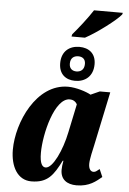

<svg xmlns="http://www.w3.org/2000/svg" viewBox="-64 -1039 735 1095"><g transform="rotate(5 303.5 -491.5)"><path d="M314 -833H391C457 -868 565 -950 591 -983L594 -993H429C401 -949 350 -884 317 -846ZM356 -583C413 -583 459 -617 459 -687C459 -749 418 -778 365 -778C308 -778 263 -745 263 -676C263 -613 303 -583 356 -583ZM359 -637C337 -637 318 -649 318 -678C318 -712 339 -724 363 -724C385 -724 404 -713 404 -684C404 -650 383 -637 359 -637ZM157 10C251 10 283 -38 326 -123H330C326 -102 324 -86 324 -71C324 -16 361 10 416 10C490 10 527 -24 559 -50L540 -94C525 -83 519 -75 506 -75C490 -75 478 -89 478 -119C478 -146 492 -203 497 -226L562 -535H502L451 -512C425 -527 366 -546 320 -546C139 -546 37 -318 37 -161C37 -64 79 10 157 10ZM232 -76C213 -76 198 -95 198 -157C198 -265 249 -475 336 -475C353 -475 369 -467 378 -450L344 -288C323 -184 273 -76 232 -76Z"/></g></svg>

Font: Noto Serif ExtraCondensed Black
Style: Italic
Weight: 900
Width: 2
Italic angle: -12°
Designer: Monotype Design Team
Foundry: Monotype Imaging Inc.
Version: Version 2.014